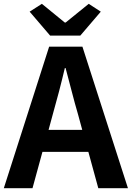

<svg xmlns="http://www.w3.org/2000/svg" viewBox="-24 -984 689 1004"><path d="M396 -798 503 -923 440 -964 319 -866H315L195 -964L131 -923L238 -798ZM230 -305 252 -386C274 -463 296 -547 315 -628H319C341 -548 361 -463 384 -386L406 -305ZM490 0H645L407 -740H233L-4 0H146L198 -190H438Z"/></svg>

Font: Noto Sans Japanese Bold
Style: Bold
Weight: 700
Designer: Ryoko NISHIZUKA (kana & ideographs); Paul D. Hunt (Latin, Greek & Cyrillic); Wenlong ZHANG (bopomofo); Sandoll Communica
Foundry: Adobe Systems Incorporated
Version: Version 1.000;PS 1;hotconv 1.0.78;makeotf.lib2.5.61930